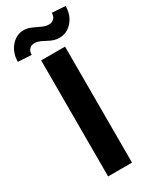

<svg xmlns="http://www.w3.org/2000/svg" viewBox="-266 -960 824 1019"><g transform="rotate(-30 146.0 -450.5)"><path d="M219.2 0H72.8V-710.9H219.2ZM329.6 -896Q329.6 -840.8 297.4 -803.5Q265.1 -766.1 218.8 -766.1Q200.2 -766.1 185.8 -770.3Q171.4 -774.4 146 -788.1Q120.6 -801.8 109.4 -804.9Q98.1 -808.1 85 -808.1Q67.9 -808.1 55.9 -795.9Q43.9 -783.7 43.9 -761.2L-38.1 -766.1Q-38.1 -820.3 -6.1 -858.4Q25.9 -896.5 72.3 -896.5Q86.9 -896.5 99.9 -892.8Q112.8 -889.2 142.1 -875Q171.4 -860.8 182.6 -857.9Q193.8 -855 206.1 -855Q223.1 -855 235.6 -866.9Q248 -878.9 248 -901.4Z"/></g></svg>

Font: MAUL Bold
Style: Bold
Weight: 700
Designer: MAUL
Version: Version 1.0; 2020; ttfautohint (v1.8.3)